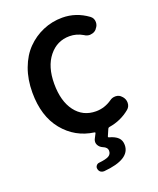

<svg xmlns="http://www.w3.org/2000/svg" viewBox="-180 -858 1017 1235"><g transform="rotate(-20 328.0 -240.5)"><path d="M507.8 -145.5Q524.4 -158.2 545.9 -158.2Q547.9 -158.2 549.8 -158.2Q573.2 -157.2 587.9 -139.6L591.8 -135.7Q607.4 -117.2 607.4 -93.8Q607.4 -67.4 587.9 -50.8Q525.4 1 444.3 13.7Q436.5 14.6 433.6 21.5L414.1 66.4Q411.1 73.2 418 75.2Q458 85.9 477.5 105Q497.1 124 497.1 156.2Q497.1 253.9 315.4 269.5Q313.5 269.5 312.5 269.5Q300.8 269.5 291 262.7Q280.3 253.9 278.3 240.2Q275.4 228.5 283.2 218.3Q291 208 303.7 207Q351.6 202.1 370.6 190.9Q389.6 179.7 389.6 157.2Q389.6 132.8 359.4 121.1Q338.9 112.3 329.1 93.8Q324.2 84 324.2 74.2Q324.2 65.4 328.1 55.7L345.7 21.5Q348.6 14.6 341.8 13.7Q214.8 -3.9 134.3 -102.5Q53.7 -201.2 53.7 -363.3Q53.7 -453.1 81.1 -526.9Q108.4 -600.6 155.8 -648.9Q203.1 -697.3 265.6 -724.1Q328.1 -751 398.4 -751Q492.2 -751 571.3 -693.4Q592.8 -677.7 592.8 -650.4Q592.8 -627.9 578.1 -611.3L574.2 -605.5Q559.6 -588.9 535.2 -586.9Q532.2 -585.9 529.3 -585.9Q508.8 -585.9 492.2 -597.7Q449.2 -623 401.4 -623Q315.4 -623 260.3 -554.2Q205.1 -485.4 205.1 -368.2Q205.1 -249 257.3 -179.7Q309.6 -110.4 398.4 -110.4Q457 -110.4 507.8 -145.5Z"/></g></svg>

Font: Gen Jyuu Gothic P Bold
Style: Bold
Weight: 700
Designer: [Source Han Sans]
Ryoko NISHIZUKA  (kana & ideographs); Paul D. Hunt (Latin, Greek & Cyrillic); Wenlong ZHANG  (bopomofo
Version: Version 1.002.20150607